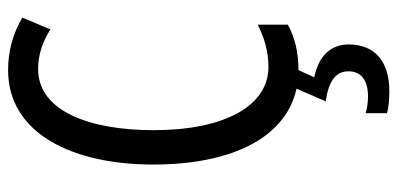

<svg xmlns="http://www.w3.org/2000/svg" viewBox="-280 -486 1005 486"><g transform="rotate(-90 223.0 -242.5)"><path d="M354 137C354 92 325 61 271 50L289 10C333 10 372 1 404 -17V-93C372 -77 337 -66 297 -66C199 -66 137 -176 137 -357C137 -512 182 -649 292 -649C329 -649 362 -637 392 -618L422 -689C381 -713 337 -725 289 -725C128 -725 50 -561 50 -358C50 -152 122 -21 242 5L210 79C258 86 286 102 286 137C286 166 266 186 223 186C208 186 193 184 180 180V234C193 238 212 240 236 240C310 240 354 204 354 137Z"/></g></svg>

Font: Noto Sans Thai Looped ExtraCondensed
Style: Regular
Weight: 400
Width: 2
Designer: Sasikarn Vongin, Ben Mitchell
Foundry: The Fontpad Ltd
Version: Version 1.001